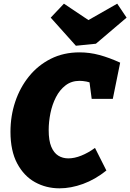

<svg xmlns="http://www.w3.org/2000/svg" viewBox="-20 -1010 709 1045"><path d="M304 15Q231 15 170.5 -18.5Q110 -52 73.5 -120.5Q37 -189 37 -293Q37 -379 63 -456.5Q89 -534 138 -594.5Q187 -655 256.5 -690Q326 -725 413 -725Q468 -725 521.5 -710.5Q575 -696 634 -669L594 -472H479L465 -579L498 -551Q472 -562 451 -566Q430 -570 413 -570Q369 -570 337 -545.5Q305 -521 284.5 -481Q264 -441 254.5 -394Q245 -347 245 -302Q245 -245 259 -211.5Q273 -178 297 -163Q321 -148 352 -148Q385 -148 422.5 -163Q460 -178 497 -205L559 -82Q498 -33 432 -9Q366 15 304 15ZM618 -990 669 -914 502 -772 393 -761 256 -914 328 -990 525 -858 390 -860Z"/></svg>

Font: Bitter Thin Black
Style: Italic
Weight: 900
Italic angle: -9°
Version: Version 3.020